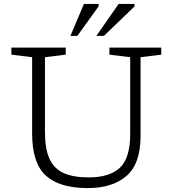

<svg xmlns="http://www.w3.org/2000/svg" viewBox="-20 -950 882 980"><path d="M644.5 -265V-658L538.5 -671V-707H803V-671L697.5 -658V-256.5Q697.5 -114.5 625.8 -52.2Q554 10 428.5 10Q283.5 10 213.8 -53.8Q144 -117.5 144 -269V-658L38 -671V-707H315.5V-671L209.5 -658V-276Q209.5 -190 232.8 -139.2Q256 -88.5 305.2 -66.5Q354.5 -44.5 433 -44.5Q538.5 -44.5 591.5 -93.5Q644.5 -142.5 644.5 -265ZM472 -767 585.5 -930H666.5V-917L510.5 -767ZM339.5 -767 408.5 -930H483.5V-918L375 -767Z"/></svg>

Font: Newsreader 6pt Light
Style: Regular
Weight: 300
Designer: Hugues Gentile
Foundry: Production Type
Version: Version 1.003; ttfautohint (v1.8.3)